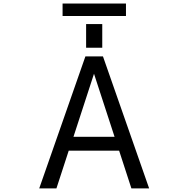

<svg xmlns="http://www.w3.org/2000/svg" viewBox="-20 -1046 1040 1068"><path d="M642.6 -208H362.3L293.9 2H198.2L455.1 -732.4H552.7L809.6 2H710.9ZM328.1 -957V-1026.4H680.7V-957ZM459 -780.3V-912.1H548.8V-780.3ZM502.9 -635.7 388.7 -285.2H617.2Z"/></svg>

Font: Gen Shin Gothic Monospace Regular
Style: Regular
Weight: 400
Designer: [Source Han Sans]
Ryoko NISHIZUKA  (kana & ideographs); Paul D. Hunt (Latin, Greek & Cyrillic); Wenlong ZHANG  (bopomofo
Version: Version 1.002.20150607